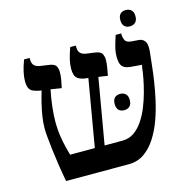

<svg xmlns="http://www.w3.org/2000/svg" viewBox="-110 -861 952 968"><g transform="rotate(-15 366.5 -377.5)"><path d="M117 0Q108 -48 101.5 -91.5Q95 -135 90.5 -172.5Q86 -210 83.5 -238.5Q81 -267 81 -285Q81 -313 86 -345.5Q91 -378 99 -411Q107 -444 116 -473L99 -476Q81 -480 69.5 -486Q58 -492 52.5 -505Q47 -518 47 -540Q47 -561 52.5 -586.5Q58 -612 71 -647H100V-640Q100 -618 110.5 -607.5Q121 -597 142 -594L184 -588Q215 -584 222 -569.5Q229 -555 229 -540Q229 -519 225 -497Q221 -475 217 -458L161 -467Q152 -425 147 -380Q142 -335 142 -301Q142 -282 144 -256Q146 -230 152.5 -197.5Q159 -165 171 -123H300L360 -473L341 -475Q313 -480 300.5 -493Q288 -506 288 -540Q288 -563 294 -588.5Q300 -614 312 -647H341V-640Q341 -618 351 -607.5Q361 -597 382 -594L425 -588Q455 -584 462 -569.5Q469 -555 469 -540Q469 -519 465 -497Q461 -475 458 -458L410 -465L351 -123H444Q478 -123 504.5 -141Q531 -159 551.5 -189.5Q572 -220 586.5 -256Q601 -292 611 -329Q621 -366 627 -397.5Q633 -429 635 -449L638 -467L578 -472Q549 -475 537 -489.5Q525 -504 525 -540Q525 -561 530 -582.5Q535 -604 549 -647H578V-640Q578 -626 584.5 -611.5Q591 -597 616 -595L653 -592Q670 -591 680 -582Q690 -573 693 -558Q696 -543 694 -523L685 -441Q682 -412 675.5 -369Q669 -326 658 -276Q647 -226 629.5 -177.5Q612 -129 586 -88.5Q560 -48 525 -24Q490 0 445 0ZM454 -312Q454 -333 464.5 -343.5Q475 -354 493 -354Q511 -354 522 -343.5Q533 -333 533 -312Q533 -290 522 -279.5Q511 -269 493 -269Q475 -269 464.5 -279.5Q454 -290 454 -312ZM630 -670Q612 -670 601.5 -680.5Q591 -691 591 -713Q591 -734 601.5 -744.5Q612 -755 630 -755Q648 -755 659 -744.5Q670 -734 670 -713Q670 -691 659 -680.5Q648 -670 630 -670Z"/></g></svg>

Font: Noto Serif Hebrew Medium
Style: Regular
Weight: 500
Version: Version 2.003